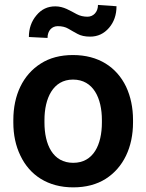

<svg xmlns="http://www.w3.org/2000/svg" viewBox="-20 -766 606 795"><path d="M35.2 -258.8C35.2 -207.5 44.9 -162.1 64.5 -121.6C103 -40.5 178.2 9.8 283.2 9.8C335.4 9.8 380.4 -2 417.5 -25.4C491.2 -72.3 530.8 -156.7 530.8 -258.8V-269C530.8 -320.3 521 -366.7 502 -407.2C462.9 -488.3 387.7 -538.1 282.2 -538.1C230 -538.1 185.5 -526.4 148.9 -502.9C74.7 -456.1 35.2 -372.1 35.2 -269ZM164.1 -269C164.1 -358.4 199.2 -436.5 282.2 -436.5C367.2 -436.5 401.9 -358.4 401.9 -269V-258.8C401.9 -167.5 367.2 -91.8 283.2 -91.8C198.7 -91.8 164.1 -167.5 164.1 -258.8ZM385.7 -745.6C385.7 -715.8 366.2 -696.8 342.3 -696.8C326.2 -696.8 311 -700.2 297.4 -707.5C270 -721.7 244.1 -739.7 209 -739.7C177.2 -739.7 151.4 -727.5 130.9 -702.6C109.9 -677.7 99.6 -647.9 99.6 -612.8L176.8 -608.9C176.8 -639.6 195.3 -657.7 219.2 -657.7C236.3 -657.7 251 -654.3 263.2 -647C275.4 -639.6 288.1 -632.8 301.3 -625.5C314.5 -618.2 332 -614.3 353 -614.3C384.8 -614.3 410.6 -626.5 431.6 -650.9C452.1 -674.8 462.4 -704.6 462.4 -740.2Z"/></svg>

Font: Vazirmatn SemiBold
Style: Regular
Weight: 600
Designer: Saber Rastikerdar
Foundry: Saber Rastikerdar
Version: Version 33.003